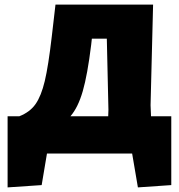

<svg xmlns="http://www.w3.org/2000/svg" viewBox="-20 -667 777 834"><path d="M13 147V-162H64Q110 -180 134.5 -215Q159 -250 174.5 -315Q190 -380 205 -509L221 -647H645L634 -210L636 -162H724V137L579 147L554 0H184L161 137ZM376 -472Q360 -342 339.5 -271Q319 -200 286 -162H450L451 -190L444 -499H379Z"/></svg>

Font: Alegreya Sans Black
Style: Regular
Weight: 900
Designer: Juan Pablo del Peral
Foundry: Huerta Tipografica
Version: Version 2.007